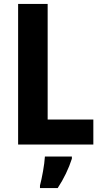

<svg xmlns="http://www.w3.org/2000/svg" viewBox="-20 -734 517 975"><path d="M72 0H454V-127H222V-714H72ZM345 72V61H208C206 101 193 171 183 208V221H273C304 174 329 122 345 72Z"/></svg>

Font: Noto Sans Oriya Cond Bold
Style: Bold
Weight: 700
Width: 3
Designer: Amélie Bonet and Sol Matas
Foundry: Google LLC
Version: Version 2.006